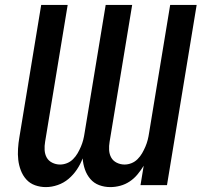

<svg xmlns="http://www.w3.org/2000/svg" viewBox="-20 -755 840 783"><path d="M167 8Q144 8 123 0.5Q102 -7 87.5 -23Q73 -39 65 -60Q57 -81 54.5 -103Q52 -125 53.5 -148.5Q55 -172 59 -195L148 -735H256L164 -177Q161 -160 162 -143Q163 -126 170.5 -112.5Q178 -99 193 -91.5Q208 -84 225 -84Q239 -84 253 -89.5Q267 -95 278 -106Q289 -117 296.5 -130Q304 -143 310 -157Q316 -171 319.5 -185Q323 -199 325 -213L411 -735H519L427 -177Q424 -160 425 -143Q426 -126 433.5 -112.5Q441 -99 456 -91.5Q471 -84 488 -84Q502 -84 516 -89.5Q530 -95 541 -106Q552 -117 559.5 -130Q567 -143 573 -157Q579 -171 582.5 -185Q586 -199 588 -213L674 -735H782L661 0H553L566 -79Q555 -61 541 -44Q527 -27 509 -15Q491 -3 470.5 2.5Q450 8 430 8Q406 8 384.5 0Q363 -8 348.5 -25Q334 -42 326.5 -63.5Q319 -85 317 -109Q308 -85 293.5 -63.5Q279 -42 259.5 -25.5Q240 -9 215.5 -0.5Q191 8 167 8Z"/></svg>

Font: Iosevka Aile Semibold
Style: Italic
Weight: 600
Italic angle: -9°
Designer: Belleve Invis
Foundry: Belleve Invis
Version: Version 31.1.0; ttfautohint (v1.8.4)